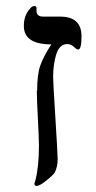

<svg xmlns="http://www.w3.org/2000/svg" viewBox="-20 -608 318 636"><path d="M102 -307 103 -308Q103 -361 113.5 -391Q124 -421 150 -461Q59 -461 59 -522Q59 -557 79 -579Q86 -588 94 -588Q101 -588 101 -581V-572Q101 -553 123 -553H179Q250 -553 250 -488Q250 -444 239 -444Q234 -444 227 -451Q216 -462 203 -462Q177 -462 166.5 -428.5Q156 -395 156 -353Q156 -336 163.5 -217Q171 -98 171 -80Q171 -55 161 -36Q155 -27 133 -9.5Q111 8 101 8Q94 8 94 0L97 -10Q109 -55 109 -126Q109 -149 105.5 -214.5Q102 -280 102 -307Z"/></svg>

Font: Libra Serif Modern
Style: Regular
Weight: 400
Designer: Stefan Peev, Context Ltd
Foundry: Stefan Peev, Context Ltd
Version: Version 1.000